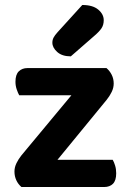

<svg xmlns="http://www.w3.org/2000/svg" viewBox="-20 -750 517 770"><path d="M121 0H66Q53 -11 45.5 -27Q38 -43 38 -62Q38 -79 46 -95.5Q54 -112 66 -127L357 -477H407Q420 -466 428 -450Q436 -434 436 -415Q436 -398 428 -381.5Q420 -365 408 -350ZM379 -477V-368H57Q52 -377 47 -391.5Q42 -406 42 -422Q42 -451 55.5 -464Q69 -477 90 -477ZM103 0V-109H432Q437 -101 441.5 -86.5Q446 -72 446 -55Q446 -26 433 -13Q420 0 398 0ZM211 -621 310 -730Q352 -730 374 -711.5Q396 -693 396 -669Q396 -650 387 -636.5Q378 -623 358 -606L264 -524Q229 -524 209.5 -541.5Q190 -559 190 -579Q190 -590 195 -599.5Q200 -609 211 -621Z"/></svg>

Font: BalooTamma2Bold
Style: Bold
Weight: 700
Designer: Divya Kowshik, Shuchita Grover and Ek Type
Foundry: Ek Type
Version: Version 1.700